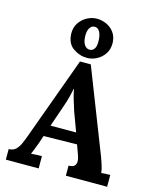

<svg xmlns="http://www.w3.org/2000/svg" viewBox="-114 -832 729 908"><g transform="rotate(15 251.0 -377.5)"><path d="M2.9 0V-51.7Q24.2 -51.7 37 -63.8Q49.9 -75.9 58.5 -95.5Q67.1 -115.1 75.2 -137.5L221.5 -539.1H274.3L434.2 -129.8Q438.6 -118.4 446.1 -95.5Q453.6 -72.6 455.1 -55.7Q467.5 -56.8 479.1 -57.4Q490.6 -57.9 498.7 -57.9V0H296.7V-49.5Q317.6 -49.5 325.6 -58.3Q333.7 -67.1 332.8 -82Q331.9 -96.8 324.5 -115.5L309.5 -156.9L146.3 -154L134.6 -118.8Q130.5 -108.5 123.6 -89.7Q116.6 -70.8 110.4 -57.9Q122.1 -59 139 -59.6Q155.8 -60.1 163.5 -60.1V0ZM165.4 -210.1H290.8L256 -304Q246.8 -331.1 238.9 -358.6Q231 -386.1 227.7 -407H226.6Q224.1 -394.2 217.8 -368.5Q211.6 -342.9 199.1 -308ZM248.3 -564Q212 -564 180.6 -585.8Q149.2 -607.6 147.4 -654.9Q146.3 -685 161 -707.6Q175.7 -730.1 199.1 -742.8Q222.6 -755.4 247.2 -755.4Q270.3 -755.4 292.8 -745.7Q315.4 -736 330.9 -715.8Q346.5 -695.6 348 -664.5Q348.7 -632.9 333.7 -610.4Q318.7 -587.8 295.6 -575.9Q272.5 -564 248.3 -564ZM252.7 -604.7Q265.1 -605.4 273.2 -616.8Q281.3 -628.2 281.3 -651.3Q281.3 -683.9 271 -700.8Q260.7 -717.6 244.2 -715.8Q230.7 -714.7 222.4 -701.1Q214.2 -687.6 214.2 -664.5Q214.2 -634.8 225 -619.2Q235.8 -603.6 252.7 -604.7Z"/></g></svg>

Font: Parastoo
Style: Regular
Weight: 400
Foundry: Saber Rastikerdar (saber.rastikerdar@gmail.com)
Version: Version 3.000